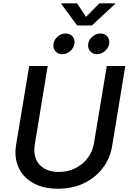

<svg xmlns="http://www.w3.org/2000/svg" viewBox="-20 -1125 780 1156"><path d="M329.1 11.2Q240.2 11.2 179.2 -23.2Q118.2 -57.6 91.3 -117.7Q64.5 -177.7 77.1 -253.9L155.8 -727.5H267.1L189.5 -255.4Q181.2 -206.1 196 -168.7Q210.9 -131.3 246.1 -110.6Q281.2 -89.8 333.5 -89.8Q389.6 -89.8 434.6 -112.5Q479.5 -135.3 508.5 -174.3Q537.6 -213.4 545.9 -263.2L623 -727.5H734.4L655.3 -246.6Q642.6 -169.9 597.7 -111.8Q552.7 -53.7 483.9 -21.2Q415 11.2 329.1 11.2ZM564 -798.8Q538.1 -798.8 522.7 -817.1Q507.3 -835.4 511.2 -861.3Q515.6 -887.2 537.4 -905.3Q559.1 -923.3 585 -923.3Q610.8 -923.3 626.2 -905.3Q641.6 -887.2 637.2 -861.3Q632.8 -835.4 611.3 -817.1Q589.8 -798.8 564 -798.8ZM355 -798.8Q328.6 -798.8 313.2 -817.1Q297.9 -835.4 302.2 -861.3Q306.2 -887.2 327.9 -905.3Q349.6 -923.3 375.5 -923.3Q401.9 -923.3 417 -905.3Q432.1 -887.2 427.7 -861.3Q423.8 -835.4 402.3 -817.1Q380.9 -798.8 355 -798.8ZM443.8 -1105 498 -1023.4 578.6 -1105H673.3L672.9 -1101.1L533.2 -971.7H444.8L349.1 -1101.1L350.1 -1105Z"/></svg>

Font: Inter Medium
Style: Italic
Weight: 500
Italic angle: -9.3988°
Designer: Rasmus Andersson
Foundry: rsms
Version: Version 4.001;git-66647c0bb